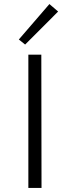

<svg xmlns="http://www.w3.org/2000/svg" viewBox="-20 -928 345 948"><path d="M73 -733 224 -908 267 -871 104 -708ZM120 -658H184L185 0H120Z"/></svg>

Font: Isabella Sans
Style: Regular
Weight: 400
Designer: Original fonts by Christian Thalmann (Catharsis Fonts), Modifications by Cristiano Sobral
Version: Version 0.002;July 12, 2020;FontCreator 13.0.0.2655 64-bit; 